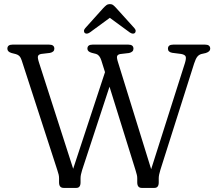

<svg xmlns="http://www.w3.org/2000/svg" viewBox="-20 -918 1057 938"><path d="M800.5 -680Q800.5 -700 826 -700H982Q1007 -700 1007 -680Q1007 -666 985.5 -659L963.5 -654Q951.5 -650.5 943.8 -640.8Q936 -631 928.5 -608L763.5 -88Q755.5 -62.5 755.5 -47.5V-27Q755.5 0 734.5 0H672.5Q650.5 0 650.5 -27V-47.5Q650.5 -56.5 648.2 -65Q646 -73.5 642 -87L515 -494.5L381.5 -88Q373.5 -63 373.5 -47.5V-27Q373.5 0 353 0H291Q268.5 0 268.5 -27V-47.5Q268.5 -56.5 266.5 -65Q264.5 -73.5 260 -87L86 -623Q81.5 -637 75 -643.8Q68.5 -650.5 58 -653.5L36.5 -659Q16 -665 16 -680Q16 -700 41 -700H220Q245.5 -700 245.5 -680Q245.5 -664 224 -659.5L181.5 -654.5Q168 -652 165.5 -643.5Q163 -635 171 -611L337.5 -93.5L493 -565.5L475 -623Q466.5 -649.5 449.5 -654.5L428 -660Q407 -666 407 -680Q407 -700 432 -700H607Q632 -700 632 -680Q632 -664 610.5 -659L567.5 -654Q554.5 -651.5 552 -643.2Q549.5 -635 557.5 -611L718.5 -91.5L883.5 -610Q890.5 -633 887 -642Q883.5 -651 864.5 -654.5L821 -660Q800.5 -664 800.5 -680ZM419 -759.5Q404 -749.5 394.5 -756.5Q390.5 -760 390.2 -766.5Q390 -773 396 -780L484.5 -878.5Q493 -887.5 500 -892.8Q507 -898 517 -898Q526.5 -898 533.2 -892.8Q540 -887.5 548 -878.5L637 -780Q643 -773 642.8 -766.5Q642.5 -760 638.5 -756.5Q629 -749.5 614 -759.5L516.5 -831Z"/></svg>

Font: Fraunces 9pt S100 Light
Style: Regular
Weight: 300
Version: Version 1.000; ttfautohint (v1.8.3)